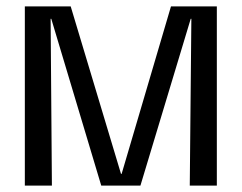

<svg xmlns="http://www.w3.org/2000/svg" viewBox="-20 -583 759 603"><path d="M58 0V-563H202L360 -37H362L517 -563H661V0H576L581 -524H579L421 0H298L141 -524H139L143 0Z"/></svg>

Font: Darker Grotesque SemiBold
Style: Regular
Weight: 600
Designer: Gabriel Lam
Foundry: TypeRant
Version: Version 1.000;gftools[0.9.28]